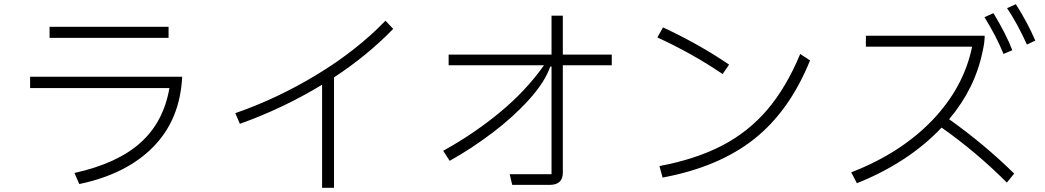

<svg xmlns="http://www.w3.org/2000/svg" viewBox="-20 -870 4995 918"><path d="M217 -742H786V-689H217ZM124 -503H851Q841 -298 712.5 -167.5Q584 -37 359 10L336 -43Q540 -88 651 -187Q762 -286 790 -449H124Z M1860 -732Q1737 -605 1577 -500V28H1520V-465Q1334 -352 1127 -278L1105 -329Q1305 -398 1495.5 -513.5Q1686 -629 1823 -771Z M2905 -609V-558H2671V-44Q2671 14 2607 14H2429L2417 -37H2617V-552H2611Q2586 -479 2511 -395.5Q2436 -312 2335 -235.5Q2234 -159 2130 -101L2099 -149Q2244 -229 2369 -332Q2494 -435 2581 -558H2125V-609H2617V-795H2671V-609Z M3435 -516Q3289 -615 3123 -691L3150 -739Q3324 -658 3466 -561ZM3133 -76Q3308 -109 3433.5 -174.5Q3559 -240 3649.5 -346.5Q3740 -453 3806 -612L3853 -581Q3755 -339 3585.5 -205Q3416 -71 3148 -21Z M4837 -850Q4893 -762 4930 -676L4890 -657Q4843 -760 4795 -831ZM4778 -612Q4745 -694 4687 -788L4730 -807Q4792 -704 4820 -630ZM4518 -300Q4689 -178 4829 -40L4794 3Q4647 -144 4482 -260Q4404 -177 4301 -109.5Q4198 -42 4077 6L4050 -46Q4287 -138 4437.5 -295Q4588 -452 4628 -647H4120V-699H4688Q4688 -667 4678 -624Q4642 -447 4518 -300Z"/></svg>

Font: IBM Plex Sans JP Light
Style: Regular
Weight: 300
Designer: Mike Abbink; Paul van der Laan; Pieter van Rosmalen; Wujin Sim; Yejin Wi; Jinhee Kim; Boomi Park; Yona Kim; Kichan Ma
Foundry: Sandoll Inc.
Version: Version 1.002